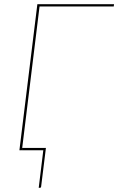

<svg xmlns="http://www.w3.org/2000/svg" viewBox="-20 -720 566 920"><path d="M85.5 0 86.5 -11H200L177 174.5Q176 180 171 180H165.5L187.5 0ZM525 -689H169.5L85 0H73L159 -700H526.5Z"/></svg>

Font: Lato Hairline
Style: Italic
Weight: 100
Italic angle: -7°
Designer: Lukasz Dziedzic
Foundry: tyPoland Lukasz Dziedzic
Version: Version 2.007; 2014-02-27